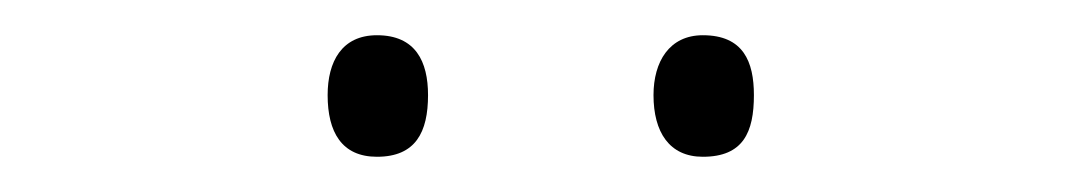

<svg xmlns="http://www.w3.org/2000/svg" viewBox="-20 -733 616 109"><path d="M166 -679C166 -658 174 -644 194 -644C216 -644 223 -658 223 -679C223 -698 216 -713 194 -713C174 -713 166 -698 166 -679ZM351 -679C351 -658 360 -644 379 -644C402 -644 408 -658 408 -679C408 -698 402 -713 379 -713C360 -713 351 -698 351 -679Z"/></svg>

Font: Noto Sans Telugu ExtraLight
Style: Regular
Weight: 200
Designer: Jelle Bosma - Monotype Design Team
Foundry: Monotype Imaging Inc.
Version: Version 2.005